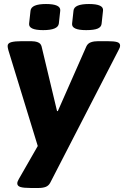

<svg xmlns="http://www.w3.org/2000/svg" viewBox="-20 -730 618 956"><path d="M133 206Q97 206 81.5 201Q66 196 66 183Q66 178 68.5 172Q71 166 74 161L168 -3L22 -479Q18 -493 18 -501Q18 -515 36 -520Q54 -525 89 -525H135Q154 -525 168.5 -519.5Q183 -514 187 -499L264 -177H268L410 -499Q417 -514 432.5 -519.5Q448 -525 469 -525H513Q548 -525 563 -520.5Q578 -516 578 -503Q578 -498 576 -492.5Q574 -487 570 -480L230 180Q222 195 207.5 200.5Q193 206 172 206ZM409 -580Q335 -580 339 -613L346 -677Q349 -710 423 -710Q497 -710 493 -677L486 -613Q485 -596 467 -588Q449 -580 409 -580ZM195 -580Q121 -580 125 -613L132 -677Q136 -710 209 -710Q283 -710 280 -677L273 -613Q269 -580 195 -580Z"/></svg>

Font: Asap Semi Expanded Semi Expanded ExtraBold
Style: Italic
Weight: 800
Width: 6
Italic angle: -6°
Designer: Pablo Cosgaya
Foundry: Omnibus-Type
Version: Version 3.001; ttfautohint (v1.8.4.7-5d5b)